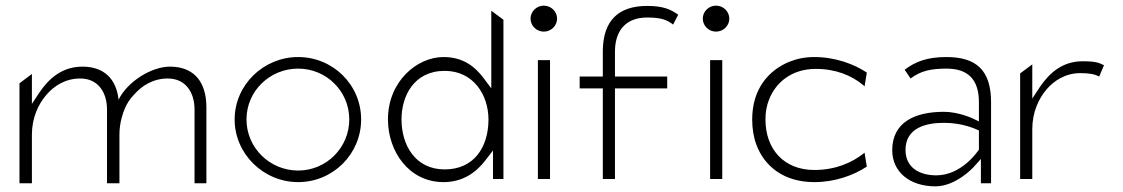

<svg xmlns="http://www.w3.org/2000/svg" viewBox="-20 -664 3979 680"><path d="M49 -15H93V-187C93 -247 116 -296 145 -329C171 -359 211 -386 264 -386C329 -386 359 -335 359 -276V-15H403V-187C403 -208 406 -229 411 -247C425 -300 447 -320 455 -329C481 -359 521 -386 574 -386C639 -386 669 -335 669 -276V-15H711V-284C711 -373 668 -428 582 -428C517 -428 432 -376 400 -311C392 -384 349 -428 272 -428C201 -428 154 -387 120 -337L93 -296V-402L49 -369Z M811 -241C811 -119 913 -19 1036 -19C1159 -19 1259 -118 1259 -241C1259 -364 1159 -462 1036 -462C913 -462 811 -363 811 -241ZM853 -241C853 -342 936 -421 1036 -421C1136 -421 1217 -341 1217 -241C1217 -141 1136 -60 1036 -60C936 -60 853 -140 853 -241Z M1354 -241C1354 -128 1428 -19 1551 -19C1619 -19 1666 -53 1699 -96L1726 -131V-30H1763V-594L1720 -626V-351L1693 -387C1661 -430 1618 -462 1551 -462C1456 -462 1354 -375 1354 -241ZM1402 -241C1402 -324 1446 -413 1555 -413C1658 -413 1710 -326 1710 -241C1710 -142 1658 -64 1555 -64C1450 -64 1402 -151 1402 -241Z M1859 -598C1859 -573 1880 -552 1906 -552C1932 -552 1953 -573 1953 -598C1953 -623 1932 -644 1906 -644C1880 -644 1859 -623 1859 -598ZM1885 -30H1928V-451H1885Z M2033 -351H2115V-30H2158V-351H2343V-393H2158V-481C2158 -555 2196 -602 2272 -602C2323 -602 2343 -593 2364 -577L2382 -612C2356 -630 2331 -643 2272 -643C2169 -643 2117 -590 2115 -487V-393H2033Z M2469 -598C2469 -573 2490 -552 2516 -552C2542 -552 2563 -573 2563 -598C2563 -623 2542 -644 2516 -644C2490 -644 2469 -623 2469 -598ZM2495 -30H2538V-451H2495Z M2644 -241C2644 -208 2649 -178 2659 -151C2688 -74 2757 -19 2864 -19C2937 -19 3003 -43 3050 -74L3042 -123C2997 -87 2938 -62 2864 -62C2757 -62 2691 -135 2691 -241C2691 -266 2695 -290 2704 -312C2728 -373 2785 -420 2869 -420C2940 -420 2996 -397 3038 -362L3042 -358L3050 -407C3005 -437 2938 -462 2864 -462C2831 -462 2802 -456 2775 -445C2700 -414 2644 -347 2644 -241Z M3140 -132C3140 -55 3202 -4 3293 -4C3366 -4 3428 -72 3428 -72L3454 -101V-15H3490V-302C3490 -414 3439 -462 3332 -462C3262 -462 3221 -445 3184 -417L3205 -386C3240 -413 3278 -421 3332 -421C3406 -421 3447 -385 3447 -302V-234L3426 -244C3426 -244 3376 -268 3323 -268C3217 -268 3140 -229 3140 -132ZM3187 -133C3187 -211 3259 -229 3323 -229C3391 -229 3435 -207 3447 -202V-134C3444 -130 3387 -43 3296 -43C3237 -43 3187 -70 3187 -133Z M3593 -30H3636V-206C3636 -266 3658 -314 3687 -348C3713 -378 3753 -405 3806 -405C3840 -405 3857 -401 3873 -393L3890 -433C3871 -442 3861 -447 3814 -447C3743 -447 3697 -406 3663 -356L3636 -315V-436L3593 -404Z"/></svg>

Font: Charger Sport
Style: HL
Weight: 100
Designer: Jasper
Foundry: Cannot Into Space Fonts
Version: Version 1.1